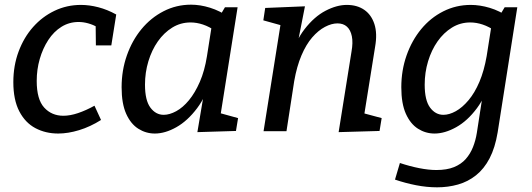

<svg xmlns="http://www.w3.org/2000/svg" viewBox="-20 -561 2273 821"><path d="M229 10Q175 10 131.5 -13Q88 -36 62.5 -85Q37 -134 37 -210Q37 -280 59.5 -340.5Q82 -401 121.5 -445.5Q161 -490 213.5 -515Q266 -540 326 -540Q362 -540 400.5 -530Q439 -520 477 -499L456 -367H390L389 -457L399 -444Q356 -467 316 -467Q276 -467 243 -446.5Q210 -426 186.5 -390Q163 -354 150 -309Q137 -264 137 -215Q137 -136 169 -101Q201 -66 251 -66Q280 -66 314 -77.5Q348 -89 384 -109L412 -48Q366 -19 318.5 -4.5Q271 10 229 10Z M642 10Q604 10 571.5 -10.5Q539 -31 519.5 -74.5Q500 -118 500 -188Q500 -260 522.5 -324Q545 -388 585 -436.5Q625 -485 679.5 -513Q734 -541 797 -541Q836 -541 878 -528Q920 -515 963 -486L920 -493L942 -530H996L916 -25L882 -88L998 -56L989 -1L824 4L856 -186L885 -235Q864 -153 823 -98.5Q782 -44 734 -17Q686 10 642 10ZM680 -70Q705 -70 733.5 -85.5Q762 -101 788 -132.5Q814 -164 834.5 -211Q855 -258 865 -321L887 -461L904 -427Q875 -447 848 -456Q821 -465 795 -465Q752 -465 716.5 -443Q681 -421 655 -384Q629 -347 614.5 -299Q600 -251 600 -199Q600 -132 623 -101Q646 -70 680 -70Z M1428 4 1483 -340Q1490 -379 1484.5 -406Q1479 -433 1463.5 -447Q1448 -461 1423 -461Q1398 -461 1369.5 -446Q1341 -431 1315 -401Q1289 -371 1269 -324Q1249 -277 1238 -214L1205 0H1107L1187 -503L1221 -442L1106 -474L1114 -527L1284 -534L1247 -346L1216 -295Q1241 -383 1282.5 -436.5Q1324 -490 1372 -515Q1420 -540 1463 -540Q1507 -540 1537.5 -519Q1568 -498 1581 -458Q1594 -418 1584 -361L1535 -55L1493 -88L1612 -56L1603 -1Z M1849 240Q1805 240 1759 231Q1713 222 1669 207L1690 136Q1732 150 1772.5 158Q1813 166 1846 166Q1891 166 1921.5 153.5Q1952 141 1971.5 119Q1991 97 2002.5 68Q2014 39 2019 7L2049 -187L2081 -235Q2060 -153 2019.5 -98.5Q1979 -44 1930.5 -17Q1882 10 1838 10Q1800 10 1767.5 -10.5Q1735 -31 1715.5 -74.5Q1696 -118 1696 -188Q1696 -260 1718.5 -324Q1741 -388 1781 -436.5Q1821 -485 1875.5 -512.5Q1930 -540 1993 -540Q2032 -540 2074 -527.5Q2116 -515 2159 -486L2117 -495L2138 -530H2192L2108 5Q2097 71 2073.5 116Q2050 161 2015.5 188.5Q1981 216 1938.5 228Q1896 240 1849 240ZM1876 -70Q1901 -70 1929 -85.5Q1957 -101 1983.5 -132.5Q2010 -164 2030 -211Q2050 -258 2061 -321L2083 -461L2100 -427Q2071 -447 2044 -456Q2017 -465 1991 -465Q1948 -465 1912.5 -443Q1877 -421 1851 -384Q1825 -347 1810.5 -299Q1796 -251 1796 -199Q1796 -132 1819 -101Q1842 -70 1876 -70Z"/></svg>

Font: Bitter Thin Medium
Style: Italic
Weight: 500
Italic angle: -9°
Version: Version 3.021